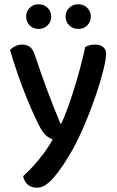

<svg xmlns="http://www.w3.org/2000/svg" viewBox="-20 -686 546 896"><path d="M158 -109Q133 -158 97 -248Q61 -338 27 -452Q36 -463 51 -470.5Q66 -478 83 -478Q105 -478 119 -467.5Q133 -457 142 -431Q169 -350 198 -271.5Q227 -193 262 -109H266Q281 -141 296.5 -184Q312 -227 327 -275Q342 -323 355 -372.5Q368 -422 378 -467Q388 -472 398.5 -475Q409 -478 423 -478Q445 -478 460 -467.5Q475 -457 475 -435Q475 -409 461.5 -355.5Q448 -302 426 -237.5Q404 -173 376 -107Q348 -41 320 10Q270 98 229.5 144Q189 190 153 190Q125 190 108.5 174.5Q92 159 88 136Q104 122 123 102Q142 82 161 59Q180 36 197 11.5Q214 -13 226 -36Q209 -41 193 -55.5Q177 -70 158 -109ZM219 -609Q219 -585 202.5 -568Q186 -551 160 -551Q134 -551 118 -568Q102 -585 102 -609Q102 -632 118 -649Q134 -666 160 -666Q186 -666 202.5 -649Q219 -632 219 -609ZM404 -609Q404 -585 387.5 -568Q371 -551 345 -551Q319 -551 302.5 -568Q286 -585 286 -609Q286 -632 302.5 -649Q319 -666 345 -666Q371 -666 387.5 -649Q404 -632 404 -609Z"/></svg>

Font: Baloo Thambi 2 Medium
Style: Regular
Weight: 500
Designer: Aadarsh Rajan and Ek Type
Foundry: Ek Type
Version: Version 1.640;hotconv 1.0.111;makeotfexe 2.5.65597; ttfautoh